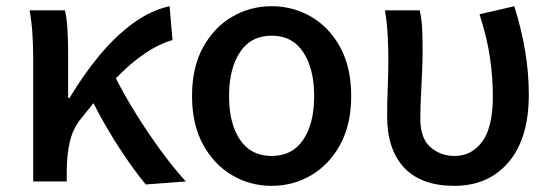

<svg xmlns="http://www.w3.org/2000/svg" viewBox="-20 -584 1779 618"><path d="M449.2 9.8Q410.2 -37.1 364.7 -106.7Q319.3 -176.3 280.8 -252L243.2 -205.1Q215.8 -172.9 205.3 -129.9Q194.8 -86.9 194.8 -29.8V0H86.9V-394Q86.9 -426.3 84.7 -468.8Q82.5 -511.2 75.2 -550.8H189Q194.8 -526.9 197 -491.7Q199.2 -456.5 199.2 -418.9V-269H204.1Q246.6 -340.8 298.1 -403.3Q349.6 -465.8 407.2 -508.3Q464.8 -550.8 525.9 -564L535.2 -455.1Q448.2 -430.2 353 -332Q380.4 -277.8 417.7 -217.8Q455.1 -157.7 496.6 -100.8Q538.1 -43.9 578.1 0Z M854.5 14.2Q785.2 14.2 727.1 -20Q668.9 -54.2 633.5 -118.9Q598.1 -183.6 598.1 -274.9Q598.1 -367.2 633.5 -431.6Q668.9 -496.1 727.1 -530Q785.2 -564 854.5 -564Q923.8 -564 981.9 -530Q1040 -496.1 1075.2 -431.6Q1110.4 -367.2 1110.4 -274.9Q1110.4 -183.6 1075.2 -118.9Q1040 -54.2 981.9 -20Q923.8 14.2 854.5 14.2ZM854.5 -82Q920.9 -82 956.1 -134.3Q991.2 -186.5 991.2 -274.9Q991.2 -362.8 956.1 -416Q920.9 -469.2 854.5 -469.2Q787.6 -469.2 752.4 -416Q717.3 -362.8 717.3 -274.9Q717.3 -186.5 752.4 -134.3Q787.6 -82 854.5 -82Z M1442.4 14.2Q1335.9 14.2 1281 -44.2Q1226.1 -102.5 1226.1 -210Q1226.1 -255.9 1228 -301.8Q1230 -347.7 1230 -394Q1230 -426.3 1228 -466.6Q1226.1 -506.8 1219.2 -550.8H1331.1Q1337.4 -522 1338.9 -489.3Q1340.3 -456.5 1340.3 -418.9Q1340.3 -391.1 1338.6 -353.5Q1336.9 -315.9 1335 -276.1Q1333 -236.3 1333 -202.1Q1333 -137.7 1366 -109.9Q1398.9 -82 1443.4 -82Q1498 -82 1532.2 -128.2Q1566.4 -174.3 1566.4 -274.9Q1566.4 -334.5 1557.1 -398.4Q1547.9 -462.4 1523.4 -538.1L1635.3 -564Q1657.7 -493.7 1669.9 -422.4Q1682.1 -351.1 1682.1 -278.8Q1682.1 -138.7 1617.2 -62.3Q1552.2 14.2 1442.4 14.2Z"/></svg>

Font: Source Han Sans CN Medium
Style: Regular
Weight: 500
Designer: Ryoko NISHIZUKA  (kana, bopomofo & ideographs); Paul D. Hunt (Latin, Greek & Cyrillic); Sandoll Communications , Soo-you
Foundry: Adobe
Version: Version 2.004;hotconv 1.0.118;makeotfexe 2.5.65603